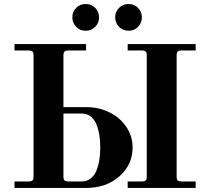

<svg xmlns="http://www.w3.org/2000/svg" viewBox="-20 -930 1040 950"><path d="M611.8 0V-32.2H682.1Q695.8 -32.2 700.9 -37.4Q706.1 -42.5 706.1 -56.2V-655.8Q706.1 -669.4 700.9 -674.8Q695.8 -680.2 682.1 -680.2H611.8V-711.9H948.2V-680.2H877.9Q864.3 -680.2 859.1 -674.8Q854 -669.4 854 -655.8V-56.2Q854 -42.5 859.1 -37.4Q864.3 -32.2 877.9 -32.2H948.2V0ZM51.8 0V-32.2H122.1Q135.7 -32.2 140.9 -37.4Q146 -42.5 146 -56.2V-655.8Q146 -669.4 140.9 -674.8Q135.7 -680.2 122.1 -680.2H51.8V-711.9H405.8V-680.2H317.9Q304.2 -680.2 299.1 -674.8Q293.9 -669.4 293.9 -655.8V-399.9H408.2Q471.2 -399.9 523.7 -373Q576.2 -346.2 606.2 -300.3Q636.2 -254.4 636.2 -200.2Q636.2 -116.2 571.3 -58.1Q506.3 0 405.8 0ZM293.9 -56.2Q293.9 -42.5 299.1 -37.4Q304.2 -32.2 317.9 -32.2H384.8Q409.2 -32.2 427.5 -45.9Q445.8 -59.6 456.1 -83.5Q466.3 -107.4 471.2 -136.5Q476.1 -165.5 476.1 -200.2Q476.1 -234.9 471.2 -263.9Q466.3 -293 456.1 -316.9Q445.8 -340.8 427.5 -354.5Q409.2 -368.2 384.8 -368.2H293.9ZM356.7 -890.9Q375.5 -910.2 403.8 -910.2Q432.1 -910.2 451.2 -890.9Q470.2 -871.6 470.2 -844.2Q470.2 -816.9 451.2 -797.4Q432.1 -777.8 403.8 -777.8Q375.5 -777.8 356.7 -797.4Q337.9 -816.9 337.9 -844.2Q337.9 -871.6 356.7 -890.9ZM568.8 -890.9Q587.9 -910.2 616.2 -910.2Q644.5 -910.2 663.3 -890.9Q682.1 -871.6 682.1 -844.2Q682.1 -816.9 663.3 -797.4Q644.5 -777.8 616.2 -777.8Q587.9 -777.8 568.8 -797.4Q549.8 -816.9 549.8 -844.2Q549.8 -871.6 568.8 -890.9Z"/></svg>

Font: Flanker Steampunk
Style: Bold
Weight: 700
Designer: Alexey Kryukov, Leonardo Di Lena
Foundry: Alexey Kryukov, Leonardo Di Lena
Version: 1.210